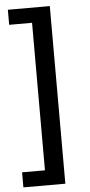

<svg xmlns="http://www.w3.org/2000/svg" viewBox="-60 -739 445 953"><g transform="rotate(-5 163.0 -262.5)"><path d="M17 180V105H131V-630H17V-705H226V180Z"/></g></svg>

Font: Nunito Sans 7pt SemiCondensed Medium
Style: Regular
Weight: 500
Width: 4
Designer: Vernon Adams
Foundry: Vernon Adams
Version: Version 3.101;gftools[0.9.27]